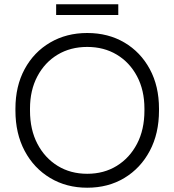

<svg xmlns="http://www.w3.org/2000/svg" viewBox="-20 -865 814 896"><path d="M387 11Q290 11 214 -34.5Q138 -80 95 -161Q52 -242 52 -349V-358Q52 -463 95 -542.5Q138 -622 214 -666.5Q290 -711 387 -711Q485 -711 560.5 -666.5Q636 -622 679 -542.5Q722 -463 722 -358V-349Q722 -242 679 -161Q636 -80 560.5 -34.5Q485 11 387 11ZM387 -54Q465 -54 525 -91Q585 -128 619.5 -194Q654 -260 654 -349V-358Q654 -444 619.5 -509Q585 -574 525 -610Q465 -646 387 -646Q309 -646 249 -610Q189 -574 154.5 -509Q120 -444 120 -358V-349Q120 -260 154.5 -194Q189 -128 249 -91Q309 -54 387 -54ZM242 -795V-845H532V-795Z"/></svg>

Font: SUSE Light
Style: Regular
Weight: 300
Designer: Rene Bieder
Foundry: SUSE
Version: Version 1.000